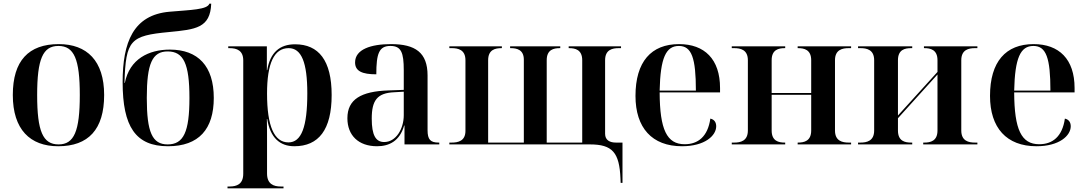

<svg xmlns="http://www.w3.org/2000/svg" viewBox="-20 -789 5936 1049"><path d="M298 10C463 10 549 -82 549 -270C549 -457 455 -548 301 -548C136 -548 50 -457 50 -270C50 -82 144 10 298 10ZM300 0C214 0 183 -72 183 -270C183 -466 214 -538 299 -538C385 -538 416 -466 416 -270C416 -72 385 0 300 0Z M898 10C1067 10 1148 -84 1148 -254C1148 -428 1062 -518 908 -518C793 -518 688 -467 662 -336H660C667 -571 692 -594 904 -614C1049 -628 1129 -636 1134 -769H1124C1113 -736 1022 -735 907 -725C708 -708 650 -558 650 -340C650 -97 721 10 898 10ZM896 0C812 0 782 -66 782 -254C782 -442 812 -508 896 -508C983 -508 1015 -441 1015 -254C1015 -68 983 0 896 0Z M1223 240H1529V230H1514C1474 230 1439 216 1439 159V-16C1439 -57 1439 -101 1438 -139H1440C1456 -37 1509 10 1588 10C1721 10 1792 -80 1792 -270C1792 -459 1721 -547 1592 -547C1508 -547 1456 -502 1440 -406H1438V-536H1227V-526H1234C1274 -526 1309 -513 1309 -459V160C1309 217 1274 230 1234 230H1223ZM1556 -11C1478 -11 1439 -100 1439 -278C1439 -442 1477 -526 1557 -526C1627 -526 1659 -448 1659 -279C1659 -96 1627 -11 1556 -11Z M2040 10C2107 10 2164 -19 2188 -103H2190V0H2380V-10H2377C2332 -10 2316 -26 2316 -78V-377C2316 -502 2249 -548 2116 -548C2008 -548 1920 -520 1920 -448C1920 -400 1959 -383 2036 -383C2036 -497 2051 -538 2113 -538C2172 -538 2186 -502 2186 -405V-298L2103 -295C1952 -290 1878 -246 1878 -143C1878 -49 1939 10 2040 10ZM2079 -13C2033 -13 2011 -50 2011 -141C2011 -241 2041 -281 2134 -285L2186 -288V-160C2186 -84 2143 -13 2079 -13Z M3370 186 3371 210H3381V-10H3345C3312 -10 3286 -23 3286 -58V-460C3286 -518 3326 -526 3361 -526H3373V-536H3087V-526H3089C3122 -526 3161 -518 3161 -460V-10H2967V-460C2967 -518 3005 -526 3039 -526H3041V-536H2767V-526H2770C2803 -526 2842 -518 2842 -463V-10H2647V-460C2647 -518 2686 -526 2720 -526H2722V-536H2435V-526H2448C2482 -526 2523 -518 2523 -460V-74C2523 -18 2482 -10 2448 -10H2435V0H3203C3326 0 3364 44 3370 186Z M3706 10C3831 10 3893 -48 3893 -99C3893 -119 3884 -136 3861 -141C3847 -42 3793 -1 3721 -1C3623 -1 3585 -81 3584 -284H3914V-308C3914 -466 3829 -548 3690 -548C3538 -548 3452 -452 3452 -265C3452 -91 3542 10 3706 10ZM3782 -294H3584C3588 -472 3618 -538 3689 -538C3759 -538 3782 -472 3782 -294Z M3978 0H4270V-10H4268C4234 -10 4196 -18 4196 -76V-271H4412V-76C4412 -18 4373 -10 4340 -10H4338V0H4630V-10H4617C4583 -10 4542 -18 4542 -76V-460C4542 -518 4583 -526 4617 -526H4630V-536H4338V-526H4340C4373 -526 4412 -518 4412 -460V-281H4196V-460C4196 -518 4234 -526 4268 -526H4270V-536H3978V-526H3991C4025 -526 4066 -518 4066 -460V-76C4066 -18 4025 -10 3991 -10H3978Z M4668 0H4964V-10H4958C4924 -10 4886 -18 4886 -76V-143L5102 -382V-76C5102 -18 5063 -10 5030 -10H5024V0H5320V-10H5307C5273 -10 5232 -18 5232 -76V-460C5232 -518 5273 -526 5307 -526H5320V-536H5028V-526H5030C5063 -526 5102 -518 5102 -460V-396L4886 -158V-460C4886 -518 4924 -526 4958 -526H4964V-536H4668V-526H4681C4715 -526 4756 -518 4756 -460V-76C4756 -18 4715 -10 4681 -10H4668Z M5643 10C5768 10 5830 -48 5830 -99C5830 -119 5821 -136 5798 -141C5784 -42 5730 -1 5658 -1C5560 -1 5522 -81 5521 -284H5851V-308C5851 -466 5766 -548 5627 -548C5475 -548 5389 -452 5389 -265C5389 -91 5479 10 5643 10ZM5719 -294H5521C5525 -472 5555 -538 5626 -538C5696 -538 5719 -472 5719 -294Z"/></svg>

Font: Noto Serif Display SemiBold
Style: Regular
Weight: 600
Designer: Monotype Design Team
Foundry: Monotype Imaging Inc.
Version: Version 2.009